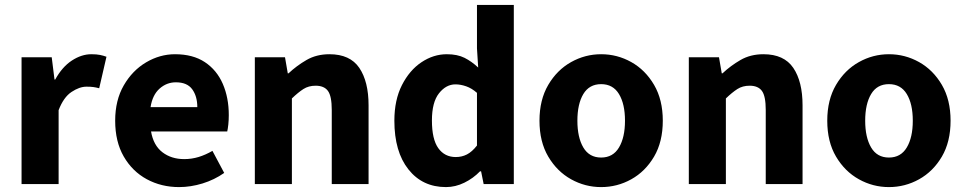

<svg xmlns="http://www.w3.org/2000/svg" viewBox="-20 -742 3890 774"><path d="M66.9 0V-511.2H188.5L199.7 -421.4H202.6Q230.5 -472.2 269.5 -497.8Q308.6 -523.4 348.1 -523.4Q369.6 -523.4 383.5 -520.5Q397.5 -517.6 409.2 -513.2L379.9 -386.2Q367.2 -389.6 356.4 -391.1Q345.7 -392.6 328.6 -392.6Q300.3 -392.6 268.3 -371.3Q236.3 -350.1 216.3 -297.9V0Z M702.1 12.2Q630.4 12.2 571.8 -19.5Q513.2 -51.3 478.8 -111.1Q444.3 -170.9 444.3 -255.4Q444.3 -337.9 479 -397.9Q513.7 -458 569.1 -490.7Q624.5 -523.4 685.5 -523.4Q757.8 -523.4 805.9 -491.5Q854 -459.5 878.2 -403.8Q902.3 -348.1 902.3 -277.8Q902.3 -258.3 900.4 -240Q898.4 -221.7 896 -211.9H588.9Q598.6 -155.8 634.8 -128.2Q670.9 -100.6 722.7 -100.6Q752.4 -100.6 780.5 -109.1Q808.6 -117.7 836.4 -133.8L883.8 -44.9Q844.2 -17.1 796.4 -2.4Q748.5 12.2 702.1 12.2ZM586.9 -310.1H775.4Q775.4 -354 754.9 -382.1Q734.4 -410.2 689 -410.2Q651.9 -410.2 623.3 -384.8Q594.7 -359.4 586.9 -310.1Z M1007.3 0V-511.2H1128.9L1140.1 -446.3H1143.1Q1175.8 -477.1 1215.8 -500.2Q1255.9 -523.4 1308.1 -523.4Q1391.1 -523.4 1428.5 -468.3Q1465.8 -413.1 1465.8 -317.4V0H1317.4V-298.8Q1317.4 -354.5 1302 -375.5Q1286.6 -396.5 1252.4 -396.5Q1224.1 -396.5 1203.1 -383.1Q1182.1 -369.6 1156.7 -345.2V0Z M1777.8 12.2Q1683.1 12.2 1626.5 -59.1Q1569.8 -130.4 1569.8 -255.4Q1569.8 -338.9 1600.3 -398.9Q1630.9 -459 1679.2 -491.2Q1727.5 -523.4 1781.2 -523.4Q1823.7 -523.4 1852.8 -508.8Q1881.8 -494.1 1907.7 -469.7L1902.8 -546.9V-722.2H2051.3V0H1929.7L1919.4 -51.3H1915Q1888.2 -23.4 1852.1 -5.6Q1815.9 12.2 1777.8 12.2ZM1817.4 -108.9Q1841.8 -108.9 1862.3 -119.4Q1882.8 -129.9 1902.8 -155.3V-367.7Q1881.8 -386.2 1859.4 -394Q1836.9 -401.9 1815.9 -401.9Q1778.3 -401.9 1749.8 -366Q1721.2 -330.1 1721.2 -256.3Q1721.2 -180.7 1746.8 -144.8Q1772.5 -108.9 1817.4 -108.9Z M2403.3 12.2Q2338.9 12.2 2282.2 -19.3Q2225.6 -50.8 2190.2 -110.6Q2154.8 -170.4 2154.8 -255.4Q2154.8 -339.8 2190.2 -399.9Q2225.6 -460 2282.2 -491.7Q2338.9 -523.4 2403.3 -523.4Q2468.3 -523.4 2524.9 -491.7Q2581.5 -460 2616.7 -399.9Q2651.9 -339.8 2651.9 -255.4Q2651.9 -170.4 2616.7 -110.6Q2581.5 -50.8 2524.9 -19.3Q2468.3 12.2 2403.3 12.2ZM2403.3 -106.9Q2451.2 -106.9 2475.3 -147.5Q2499.5 -188 2499.5 -255.4Q2499.5 -322.8 2475.3 -362.8Q2451.2 -402.8 2403.3 -402.8Q2355.5 -402.8 2331.5 -362.8Q2307.6 -322.8 2307.6 -255.4Q2307.6 -188 2331.5 -147.5Q2355.5 -106.9 2403.3 -106.9Z M2756.8 0V-511.2H2878.4L2889.6 -446.3H2892.6Q2925.3 -477.1 2965.3 -500.2Q3005.4 -523.4 3057.6 -523.4Q3140.6 -523.4 3178 -468.3Q3215.3 -413.1 3215.3 -317.4V0H3066.9V-298.8Q3066.9 -354.5 3051.5 -375.5Q3036.1 -396.5 3002 -396.5Q2973.6 -396.5 2952.6 -383.1Q2931.6 -369.6 2906.2 -345.2V0Z M3563.5 12.2Q3499 12.2 3442.4 -19.3Q3385.7 -50.8 3350.3 -110.6Q3314.9 -170.4 3314.9 -255.4Q3314.9 -339.8 3350.3 -399.9Q3385.7 -460 3442.4 -491.7Q3499 -523.4 3563.5 -523.4Q3628.4 -523.4 3685.1 -491.7Q3741.7 -460 3776.9 -399.9Q3812 -339.8 3812 -255.4Q3812 -170.4 3776.9 -110.6Q3741.7 -50.8 3685.1 -19.3Q3628.4 12.2 3563.5 12.2ZM3563.5 -106.9Q3611.3 -106.9 3635.5 -147.5Q3659.7 -188 3659.7 -255.4Q3659.7 -322.8 3635.5 -362.8Q3611.3 -402.8 3563.5 -402.8Q3515.6 -402.8 3491.7 -362.8Q3467.8 -322.8 3467.8 -255.4Q3467.8 -188 3491.7 -147.5Q3515.6 -106.9 3563.5 -106.9Z"/></svg>

Font: Akatab Black
Style: Regular
Weight: 900
Designer: SIL Global
Foundry: SIL Global
Version: Version 4.000